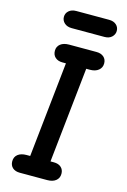

<svg xmlns="http://www.w3.org/2000/svg" viewBox="-177 -1334 931 1412"><g transform="rotate(15 288.5 -628.0)"><path d="M125.5 0Q90.5 0 70.2 -18.2Q50 -36.5 50 -67.5Q50 -101 74 -120Q98 -139 140 -139H167.5L245 -865H218Q184 -865 163.2 -883.5Q142.5 -902 142.5 -934Q142.5 -966 166.5 -985Q190.5 -1004 232 -1004H440.5Q475.5 -1004 496.2 -985.8Q517 -967.5 517 -936.5Q517 -904.5 492.8 -884.8Q468.5 -865 427.5 -865H399.5L322 -139H348Q383 -139 403.2 -120.8Q423.5 -102.5 423.5 -71.5Q423.5 -38.5 399.5 -19.2Q375.5 0 333.5 0ZM219 -1126Q184 -1126 163 -1145Q142 -1164 142 -1191.5Q142 -1219.5 163 -1238Q184 -1256.5 219 -1256.5H468.5Q504 -1256.5 524.2 -1238Q544.5 -1219.5 544.5 -1191.5Q544.5 -1165 524.2 -1145.5Q504 -1126 468.5 -1126Z"/></g></svg>

Font: Edu SA Hand Cursive
Style: Regular
Weight: 400
Designer: Tina and Corey Anderson, Eben Sorkin, Mirko Velimirovic
Foundry: Google for Education
Version: Version 2.000